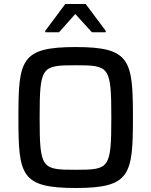

<svg xmlns="http://www.w3.org/2000/svg" viewBox="-20 -931 756 959"><path d="M206 -770H275L356 -861L439 -770H508V-777L408 -911H306L206 -777ZM358 8C631 8 644 -57 644 -344C644 -631 631 -696 358 -696C83 -696 72 -631 72 -344C72 -57 83 8 358 8ZM358 -83C188 -83 178 -88 178 -344C178 -600 188 -605 358 -605C526 -605 536 -600 536 -344C536 -88 526 -83 358 -83Z"/></svg>

Font: Saira UNSAM Medium SC
Style: Regular
Weight: 500
Designer: Hector Gatti with collaboration of the Omnibus-Type team
Foundry: Omnibus-Type
Version: Version 1.072;PS 001.072;hotconv 1.0.88;makeotf.lib2.5.64775